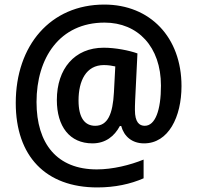

<svg xmlns="http://www.w3.org/2000/svg" viewBox="-20 -737 863 841"><path d="M775 -360C775 -574 637 -717 437 -717C201 -717 49 -538 49 -286C49 -53 180 84 406 84C484 84 552 69 609 44V-38C550 -14 474 5 404 5C230 5 140 -107 140 -290C140 -483 241 -638 438 -638C584 -638 685 -532 685 -362C685 -254 660 -186 614 -186C590 -186 571 -202 571 -255C571 -263 571 -279 572 -298L582 -503C546 -516 486 -528 434 -528C307 -528 229 -436 229 -299C229 -183 285 -109 385 -109C442 -109 481 -140 505 -185H511C523 -140 558 -109 611 -109C718 -109 775 -225 775 -360ZM324 -297C324 -383 357 -452 435 -452C454 -452 472 -449 485 -446L479 -332C474 -238 452 -186 397 -186C352 -186 324 -220 324 -297Z"/></svg>

Font: Noto Sans Arabic SemCond SemBd
Style: Regular
Weight: 600
Width: 4
Designer: Monotype Design Team, Nadine Chahine, Nizar Qandah and Khaled Hosny
Foundry: Monotype Imaging Inc.
Version: Version 2.012